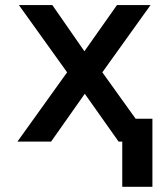

<svg xmlns="http://www.w3.org/2000/svg" viewBox="-20 -548 640 743"><path d="M306.6 -349.6 432.6 -528.3H562.5L376 -268.1L568.4 0H439L308.1 -185.1L177.7 0H47.4L239.7 -268.1L53.2 -528.3H182.6ZM569.8 174.8H453.1V-88.4H569.8Z"/></svg>

Font: Roboto Mono
Style: Regular
Weight: 500
Designer: Google
Version: Version 2.000986; 2015; ttfautohint (v1.3)